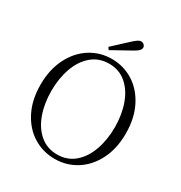

<svg xmlns="http://www.w3.org/2000/svg" viewBox="-215 -1092 1191 1261"><g transform="rotate(30 381.0 -461.5)"><path d="M429 -900Q452 -921 465 -929.5Q478 -938 489 -938Q502 -938 511.5 -929Q521 -920 521 -908Q521 -896 509 -884Q497 -872 467 -856L332 -781L320 -799ZM58 -362Q58 -476 101.5 -562.5Q145 -649 218.5 -695.5Q292 -742 381 -742Q470 -742 543.5 -696Q617 -650 660.5 -564Q704 -478 704 -362Q704 -248 660.5 -162.5Q617 -77 543.5 -31Q470 15 381 15Q292 15 218.5 -30.5Q145 -76 101.5 -161.5Q58 -247 58 -362ZM621 -362Q621 -457 593 -535.5Q565 -614 511 -660Q457 -706 381 -706Q305 -706 250.5 -660Q196 -614 168 -535.5Q140 -457 140 -362Q140 -267 168 -188.5Q196 -110 250.5 -64Q305 -18 381 -18Q457 -18 511 -64Q565 -110 593 -188.5Q621 -267 621 -362Z"/></g></svg>

Font: GL-CurulMinamoto Light
Style: Regular
Weight: 300
Designer: Eunice (kana); Ryoko NISHIZUKA 西塚涼子 (ideographs); Frank Grießhammer (Latin, Greek & Cyrillic); Wenlong ZHANG
Foundry: Gutenberg Labo; Adobe
Version: Version 1.002